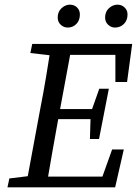

<svg xmlns="http://www.w3.org/2000/svg" viewBox="-20 -802 586 822"><path d="M12 0 20 -38 134 -52H140L131 0ZM90 0 151 -329Q165 -400 177 -471.5Q189 -543 200 -614H289L228 -285Q215 -214 202.5 -142.5Q190 -71 178 0ZM110 -575 118 -614H245L235 -562H223ZM131 0 140 -46H456L402 0L460 -162H510L473 0ZM188 -292 196 -335H402L393 -292ZM236 -567 245 -614H546L524 -451H474V-614L507 -567ZM365 -207 368 -308 371 -326 405 -422H446L404 -207ZM270 -684Q253 -684 240 -696Q227 -708 227 -727Q227 -752 243.5 -767Q260 -782 279 -782Q298 -782 310 -770Q322 -758 322 -740Q322 -715 307 -699.5Q292 -684 270 -684ZM472 -684Q456 -684 443 -696Q430 -708 430 -727Q430 -752 446.5 -767Q463 -782 483 -782Q501 -782 513.5 -770Q526 -758 526 -740Q526 -715 510.5 -699.5Q495 -684 472 -684Z"/></svg>

Font: Lisu Bosa
Style: Italic
Weight: 400
Italic angle: -19°
Designer: David Morse, Annie Olsen, Victor Gaultney, Frank Grießhammer (Latin)
Foundry: SIL International
Version: Version 2.000